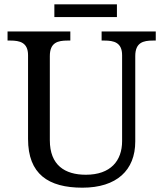

<svg xmlns="http://www.w3.org/2000/svg" viewBox="-20 -860 757 890"><path d="M232 -781H522V-840H232ZM362 10C521 10 607 -71 607 -204V-600C607 -663 644 -672 689 -672H702V-714H451V-672H464C508 -672 546 -663 546 -604V-206C546 -115 493 -50 378 -50C281 -50 211 -94 211 -210V-600C211 -663 248 -672 293 -672H306V-714H15V-672H28C72 -672 110 -663 110 -604V-216C110 -53 204 10 362 10Z"/></svg>

Font: Noto Nastaliq Urdu
Style: Regular
Weight: 400
Designer: Monotype Design Team (Patrick Giasson: type design, Kamal Mansour: OpenType code, Glenda Bellarosa). Updated by Simon Co
Foundry: Monotype Imaging Inc., Simon Cozens
Version: Version 3.009